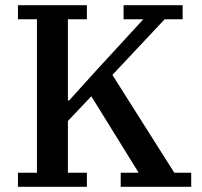

<svg xmlns="http://www.w3.org/2000/svg" viewBox="-20 -718 775 738"><path d="M49 -54H122V-644H49V-698H314V-644H241V-332H246L348 -445L531 -644H455V-698H682V-644H613L412 -430L650 -54H715V0H444V-54H513L331 -348L241 -253V-54H314V0H49Z"/></svg>

Font: IBM Plex Serif Medium
Style: Regular
Weight: 500
Designer: Mike Abbink, Paul van der Laan, Pieter van Rosmalen
Foundry: Bold Monday
Version: Version 2.5